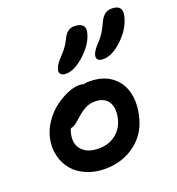

<svg xmlns="http://www.w3.org/2000/svg" viewBox="-133 -873 877 953"><g transform="rotate(-20 305.5 -396.5)"><path d="M439 -543Q419.4 -543 411.4 -551Q403.3 -559.1 405.8 -573.2Q410.6 -596.7 442.9 -628.9Q461.4 -648.9 473.1 -668Q484.9 -687 500 -719.2Q521 -765.1 561 -765.1Q619.6 -765.1 609.9 -712.9Q597.2 -649.4 542.2 -596.2Q487.3 -543 439 -543ZM241.2 -538.1Q222.2 -538.1 213.4 -546.6Q204.6 -555.2 208 -569.8Q213.4 -594.2 246.1 -627.9Q266.6 -649.9 277.1 -664.6Q287.6 -679.2 298.8 -702.1Q319.3 -746.1 356.9 -746.1Q386.2 -746.1 400.1 -733.4Q414.1 -720.7 408.2 -695.8Q397 -641.6 341.6 -589.8Q286.1 -538.1 241.2 -538.1ZM261.2 -27.8Q207 -27.8 163.1 -46.9Q119.1 -65.9 92.5 -97.9Q65.9 -129.9 55.4 -172.9Q44.9 -215.8 54.2 -262.2Q63 -305.7 89.8 -344.7Q116.7 -383.8 149.9 -408.7Q183.1 -433.6 217.5 -448.2Q252 -462.9 278.8 -462.9Q293.9 -462.9 304.2 -460Q318.8 -462.9 335 -462.9Q403.3 -462.9 448 -430.7Q492.7 -398.4 508.1 -345Q523.4 -291.5 509.8 -225.1Q491.7 -132.8 423.1 -80.3Q354.5 -27.8 261.2 -27.8ZM160.2 -248Q149.4 -196.8 178.5 -165.3Q207.5 -133.8 267.1 -133.8Q320.3 -133.8 357.7 -163.8Q395 -193.8 405.8 -245.1Q416.5 -297.9 395.3 -328.9Q374 -359.9 327.1 -359.9Q300.8 -359.9 280.5 -350.6Q260.3 -341.3 235.8 -320.8Q228 -314.5 215.8 -303.5Q203.6 -292.5 198.7 -288.8Q193.8 -285.2 186 -281Q178.2 -276.9 169.9 -275.9Q163.6 -266.1 160.2 -248Z"/></g></svg>

Font: Shantell Sans Irregular
Style: Italic
Weight: 500
Italic angle: -11.31°
Designer: Stephen Nixon, Anya Danilova, Shantell Martin
Foundry: Arrow Type
Version: Version 1.006;[9816181b4]